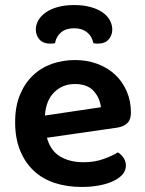

<svg xmlns="http://www.w3.org/2000/svg" viewBox="-20 -726 574 761"><path d="M166 -180Q180 -129 218 -106Q256 -83 312 -83Q354 -83 389.5 -95.5Q425 -108 447 -122Q461 -114 470 -100Q479 -86 479 -70Q479 -50 465.5 -34.5Q452 -19 428.5 -8Q405 3 373 9Q341 15 304 15Q245 15 196.5 -1Q148 -17 113.5 -49.5Q79 -82 59.5 -130Q40 -178 40 -242Q40 -304 59 -350Q78 -396 110.5 -427Q143 -458 186 -473Q229 -488 277 -488Q326 -488 367 -472.5Q408 -457 437 -429.5Q466 -402 482.5 -363.5Q499 -325 499 -280Q499 -252 484.5 -238Q470 -224 444 -220ZM277 -393Q228 -393 195 -360.5Q162 -328 158 -268L380 -301Q376 -338 351 -365.5Q326 -393 277 -393ZM274 -614Q242 -614 222.5 -598Q203 -582 198 -555Q193 -554 189 -553.5Q185 -553 180 -553Q151 -553 136.5 -569.5Q122 -586 122 -609Q122 -628 132 -645.5Q142 -663 161 -676.5Q180 -690 208.5 -698Q237 -706 274 -706Q311 -706 339.5 -698Q368 -690 387 -676.5Q406 -663 415.5 -645.5Q425 -628 425 -609Q425 -586 410.5 -569.5Q396 -553 367 -553Q360 -553 350 -555Q345 -582 325 -598Q305 -614 274 -614Z"/></svg>

Font: Baloo Bhaina 2 SemiBold
Style: Regular
Weight: 600
Designer: Yesha Goshar, Manish Minz, Shuchita Grover and Ek Type
Foundry: Ek Type
Version: Version 1.640;hotconv 1.0.111;makeotfexe 2.5.65597; ttfautoh